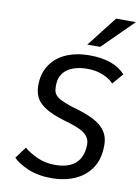

<svg xmlns="http://www.w3.org/2000/svg" viewBox="-103 -1026 805 1105"><g transform="rotate(10 300.0 -473.5)"><path d="M346.7 -782.2 483.9 -958H599.6L421.9 -782.2ZM281.7 -67.9Q356 -67.9 396.5 -99.6Q437 -131.3 443.8 -190.4Q447.3 -215.8 443.8 -233.2Q440.4 -250.5 427.2 -266.1Q414.6 -281.7 389.9 -294.2Q365.2 -306.6 323.7 -319.8L302.7 -325.7Q294.4 -328.1 289.3 -329.8Q284.2 -331.5 281.7 -332.5Q183.1 -361.8 142.1 -406.7Q101.1 -451.7 111.3 -536.1Q114.7 -565.9 126.2 -592Q137.7 -618.2 155.3 -639.2Q172.9 -660.2 196 -676.3Q219.2 -692.4 246.6 -702.6Q301.8 -723.6 370.1 -723.6Q513.7 -723.6 580.6 -649.4L526.4 -586.4Q515.1 -598.6 499.8 -609.1Q484.4 -619.6 463.9 -627.9Q422.9 -645 372.1 -645Q338.4 -645 310.3 -638.2Q282.2 -631.3 261.2 -618.2Q240.2 -605 227.3 -585.2Q214.4 -565.4 210.9 -539.1Q208.5 -512.7 210.9 -494.9Q213.4 -477.1 224.4 -463.9Q235.4 -450.7 257.3 -439.9Q279.3 -429.2 315.9 -416.5Q316.4 -416 320.8 -414.8Q325.2 -413.6 333.5 -411.1L356 -404.8Q416.5 -386.2 454.1 -366.2Q491.7 -346.2 513.2 -319.8Q523.9 -306.6 530.5 -292.7Q537.1 -278.8 540.3 -262.7Q543.5 -246.6 543.5 -228Q543.5 -209.5 541 -187.5Q534.7 -136.7 511.2 -99.6Q487.8 -62.5 452.1 -37.8Q416.5 -13.2 371.1 -1.2Q325.7 10.7 275.9 10.7Q196.8 10.7 136.2 -15.1Q106.9 -28.3 85.7 -41.7Q64.5 -55.2 51.8 -69.3L101.6 -136.7Q129.9 -111.8 177.7 -89.8Q225.1 -67.9 281.7 -67.9Z"/></g></svg>

Font: Ride
Style: Italic
Weight: 400
Version: Version 3.000